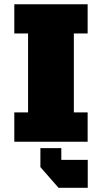

<svg xmlns="http://www.w3.org/2000/svg" viewBox="-20 -668 480 905"><path d="M47.4 -138.2H112.3V-510.3H47.4V-647.9H393.1V-510.3H328.1V-138.2H393.1V0H47.4ZM393.6 85.4V217.3H255.9L170.4 119.6V30.3H269V85.4Z"/></svg>

Font: Black Ops One [rus by aLiNcE]
Style: Regular
Weight: 400
Designer: James Grieshaber
Foundry: James Grieshaber
Version: Version 1.002;May 25, 2024;FontCreator 13.0.0.2680 64-bit